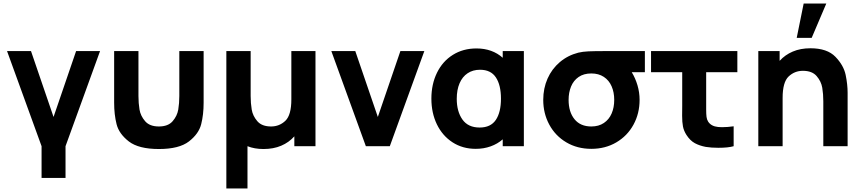

<svg xmlns="http://www.w3.org/2000/svg" viewBox="-20 -830 4892 1090"><path d="M352 180H216V0L20 -540H156L284 -166L412 -540H548L352 0Z M628 -540H766V-285Q766 -244 772 -208Q778 -172 803.8 -142Q829.5 -112 882 -112Q934.5 -112 960.2 -142Q986 -172 992 -208Q998 -244 998 -285V-540H1136V-247Q1136 -179.5 1122.2 -125Q1108.5 -70.5 1052.8 -27.2Q997 16 882 16Q767 16 711.2 -27.2Q655.5 -70.5 641.8 -125Q628 -179.5 628 -247Z M1265 240V-540H1403V-285Q1403 -244 1409 -208Q1415 -172 1440.8 -142Q1466.5 -112 1519 -112Q1566 -112 1600 -144.2Q1634 -176.5 1634 -266V-540H1771V0H1651V-56Q1620.5 -21.5 1576.5 -2.8Q1532.5 16 1476 16Q1425 16 1385 0V240Z M2193 0H2057L1861 -540H1997L2125 -166L2253 -540H2389Z M2834 -540H2954V0H2834V-39Q2804.5 -13 2765.2 1Q2726 15 2681 15Q2606 15 2548.8 -22.2Q2491.5 -59.5 2460.2 -124.2Q2429 -189 2429 -270Q2429 -352 2460.8 -417Q2492.5 -482 2550.8 -518.5Q2609 -555 2685 -555Q2730 -555 2767.5 -541.5Q2805 -528 2834 -502ZM2824 -270Q2824 -347 2795.2 -390.5Q2766.5 -434 2705 -434Q2664.5 -434 2634.8 -414.2Q2605 -394.5 2589 -357.2Q2573 -320 2573 -269Q2573 -197 2605.2 -151.5Q2637.5 -106 2703 -106Q2765.5 -106 2794.8 -149.2Q2824 -192.5 2824 -270Z M3641 -540V-420H3566.5Q3587 -386.5 3599 -346Q3611 -305.5 3611 -263Q3611 -185.5 3576.2 -122Q3541.5 -58.5 3479 -21.8Q3416.5 15 3337 15Q3257.5 15 3195.2 -21.8Q3133 -58.5 3098.5 -122.2Q3064 -186 3064 -263Q3064 -328.5 3088.5 -383.8Q3113 -439 3158 -477.2Q3203 -515.5 3263 -531Q3288 -537 3320.8 -538.5Q3353.5 -540 3417 -540ZM3467 -263Q3467 -306 3452.2 -340Q3437.5 -374 3408 -393.5Q3378.5 -413 3337 -413Q3294 -413 3265 -393Q3236 -373 3222 -339Q3208 -305 3208 -263Q3208 -194.5 3241.5 -153.2Q3275 -112 3337 -112Q3379 -112 3408.2 -131.8Q3437.5 -151.5 3452.2 -185.5Q3467 -219.5 3467 -263Z M3877 -64Q3862 -87.5 3857.2 -112Q3852.5 -136.5 3852.5 -172.5L3853 -229V-420H3676V-540H4166V-420H3989V-237V-208Q3989 -182 3991 -166.5Q3993 -151 4000 -140Q4017 -113 4057 -109Q4071 -108 4079 -108Q4110 -108 4145 -113V0Q4114 9 4058 9Q4018 9 3987 4Q3952 -2.5 3925 -17Q3898 -31.5 3877 -64Z M4542.5 -810H4671L4588 -615H4503ZM4792 -303V0H4654V-255Q4654 -296 4648 -332Q4642 -368 4616.2 -398Q4590.5 -428 4538 -428Q4491 -428 4457 -395.8Q4423 -363.5 4423 -274V0H4285V-540H4406V-484.5Q4436.5 -518.5 4480.5 -537.2Q4524.5 -556 4581 -556Q4676 -556 4722.8 -507.5Q4769.5 -459 4780.8 -405Q4792 -351 4792 -303Z"/></svg>

Font: Hauora ExtraBold
Style: Regular
Weight: 800
Designer: Wayne Shih
Foundry: WCYS
Version: Version 1.001